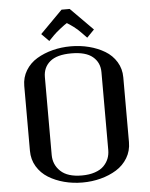

<svg xmlns="http://www.w3.org/2000/svg" viewBox="-65 -1062 879 1126"><g transform="rotate(-5 375.0 -499.5)"><path d="M388.2 -1010.3 519.5 -877.9 476.1 -833.5 445.8 -864.7Q426.3 -885.7 402.1 -903.6Q377.9 -921.4 364.3 -929.2Q353 -922.9 325 -900.9Q296.9 -878.9 283.2 -864.7L252.9 -833.5L209 -877.9L340.3 -1010.3ZM375 -31.2Q418.5 -31.2 451.7 -42.5Q484.9 -53.7 503.9 -73Q522.9 -92.3 532.2 -115.7Q541.5 -139.2 541.5 -166.5V-625Q541.5 -681.2 500.7 -715.6Q460 -750 375 -750Q289.6 -750 249 -715.8Q208.5 -681.6 208.5 -625V-166.5Q208.5 -108.9 249.8 -70.1Q291 -31.2 375 -31.2ZM83.5 -583.5Q83.5 -633.8 108.4 -674.6Q133.3 -715.3 174.8 -740.2Q216.3 -765.1 267.6 -778.3Q318.8 -791.5 375 -791.5Q431.2 -791.5 482.4 -778.3Q533.7 -765.1 575.2 -740.2Q616.7 -715.3 641.6 -674.6Q666.5 -633.8 666.5 -583.5V-202.1Q666.5 -150.4 641.6 -109.1Q616.7 -67.9 575.2 -42.2Q533.7 -16.6 482.4 -3.2Q431.2 10.3 375 10.3Q318.8 10.3 267.6 -3.2Q216.3 -16.6 174.8 -42.2Q133.3 -67.9 108.4 -109.1Q83.5 -150.4 83.5 -202.1Z"/></g></svg>

Font: Resagnicto
Style: Bold
Weight: 700
Version: Version 0.9991